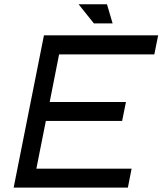

<svg xmlns="http://www.w3.org/2000/svg" viewBox="-20 -859 744 879"><path d="M686.5 -609.9H250.5L207.5 -392.1H556.6L539.1 -305.2H189.9L146.5 -86.9H582.5L565.4 0H42.5L181.2 -697.3H704.1ZM495.6 -752H409.7L339.8 -839.4H469.7Z"/></svg>

Font: Qaz
Style: Italic
Weight: 400
Italic angle: -11.25°
Designer: GGBotNet
Foundry: f0n7
Version: 0.70